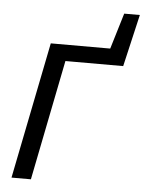

<svg xmlns="http://www.w3.org/2000/svg" viewBox="-57 -872 689 917"><g transform="rotate(5 288.0 -413.5)"><path d="M33 0 164 -655H449L501 -827H576L518 -577H241L126 0Z"/></g></svg>

Font: Source Sans 3 Medium
Style: Italic
Weight: 500
Italic angle: -11°
Designer: Paul D. Hunt
Foundry: Adobe
Version: Version 3.052;hotconv 1.1.0;makeotfexe 2.6.0